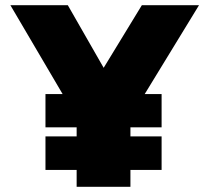

<svg xmlns="http://www.w3.org/2000/svg" viewBox="-20 -719 806 739"><path d="M275 -65H155V-194H275V-229H155V-357H221L20 -699H241L379 -458L526 -699H746L537 -357H602V-229H482V-194H602V-65H482V0H275Z"/></svg>

Font: Prompt ExtraBold
Style: Regular
Weight: 800
Designer: Katatrad Team
Foundry: CadsonDemak
Version: Version 1.001